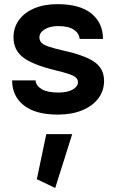

<svg xmlns="http://www.w3.org/2000/svg" viewBox="-20 -558 576 944"><path d="M207.5 101.6H335L251.5 366.2L161.1 323.2ZM262.2 -537.6Q373 -537.6 429.7 -491.2Q486.3 -444.8 486.3 -366.7H371.6Q369.1 -394.5 343 -412.1Q316.9 -429.7 267.1 -429.7Q225.1 -429.7 199.5 -413.6Q173.8 -397.5 173.8 -374.5Q173.8 -359.4 183.1 -348.9Q192.4 -338.4 218 -329.3Q243.7 -320.3 292.5 -309.1Q402.3 -284.7 447 -251.5Q491.7 -218.3 491.7 -160.2Q491.7 -111.8 463.6 -74.5Q435.5 -37.1 384.5 -15.9Q333.5 5.4 264.6 5.4Q153.8 5.4 96.7 -40.3Q39.6 -85.9 39.6 -162.6H154.8Q157.2 -136.2 185.1 -119.6Q212.9 -103 267.6 -103Q312 -103 337.6 -117.9Q363.3 -132.8 363.3 -153.8Q363.3 -166.5 354.5 -175.5Q345.7 -184.6 321.5 -193.1Q297.4 -201.7 250.5 -212.9Q138.7 -240.2 92.5 -276.6Q46.4 -313 46.4 -374Q46.4 -422.4 73 -459.2Q99.6 -496.1 148.2 -516.8Q196.8 -537.6 262.2 -537.6Z"/></svg>

Font: Estedad-FD Bold
Style: Regular
Weight: 700
Designer: Amin Abedi
Version: Version 7.3